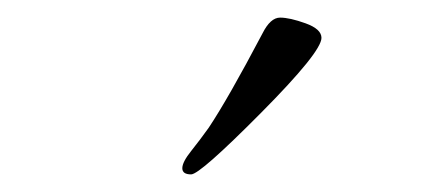

<svg xmlns="http://www.w3.org/2000/svg" viewBox="-20 -680 479 218"><path d="M217 -535Q239 -568 278 -642Q287 -660 298 -660Q309 -660 327 -653.5Q345 -647 345 -637Q345 -621 276 -551.5Q207 -482 197 -482Q187 -482 187 -489Q187 -496 197 -508.5Q207 -521 217 -535Z"/></svg>

Font: Sorts Mill Goudy
Style: Italic
Weight: 400
Italic angle: -7.40001°
Version: Version 003.101